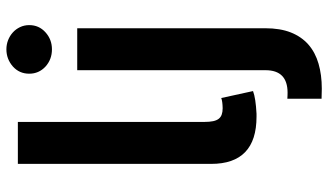

<svg xmlns="http://www.w3.org/2000/svg" viewBox="-229 -573 1006 588"><g transform="rotate(-90 274.0 -279.0)"><path d="M66.1 0ZM219.5 3.6H210.6Q66.1 3.6 66.1 -135.3V-727.3H194.6V-156.2Q194.6 -140.3 196.9 -129.4Q199.2 -118.6 204.2 -112.2Q209.2 -105.8 217.2 -103Q225.1 -100.1 236.5 -100.1Q257.5 -100.5 267.8 -104.4L289.1 -7.1Q267.8 1.1 219.5 3.6ZM296.5 203.5 265.6 202.8V98Q270.6 98.4 275.2 98.5Q279.8 98.7 284.1 98.7Q353 98.7 353 31.2V-545.5H481.5V30.2Q481.5 76 468.6 108.7Q455.6 141.3 431.5 162.5Q407.3 183.6 373 193.5Q338.8 203.5 296.5 203.5ZM416.9 -622.9Q386 -622.9 364 -642.8Q342.3 -663 342.3 -692.5Q342.3 -722.7 364.3 -742.5Q387.1 -762.4 416.9 -762.4Q431.5 -762.4 444.8 -757.3Q458.1 -752.1 468.4 -742.9Q478.7 -733.7 484.9 -720.7Q491.1 -707.7 491.1 -692.5Q491.1 -662.6 469.1 -642.8Q447.1 -622.9 416.9 -622.9Z"/></g></svg>

Font: Linik Sans SemiBold
Style: Regular
Weight: 600
Designer: Fonts by Rasmus Andersson / Changes by Cristiano Sobral with parts from Marc Monis
Foundry: rsms
Version: Version 3.020; ttfautohint (v1.6)